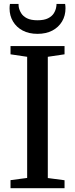

<svg xmlns="http://www.w3.org/2000/svg" viewBox="-20 -984 392 1004"><path d="M122 -53.5V-687L35 -700V-743H317.5V-700L230 -687V-53L317.5 -41.5V0H35V-42ZM176 -807Q131.5 -807 98.8 -824.2Q66 -841.5 48 -871.8Q30 -902 30 -940Q30 -946.5 30.5 -952.2Q31 -958 32 -963.5H77Q77 -960.5 77.2 -956.2Q77.5 -952 78 -947.5Q81 -931 90.8 -915Q100.5 -899 121 -888.5Q141.5 -878 176 -878Q211 -878 231.5 -888.5Q252 -899 261.8 -915Q271.5 -931 274 -947.5Q275 -952 275.2 -956.2Q275.5 -960.5 275.5 -963.5H320.5Q321.5 -958 322 -952.2Q322.5 -946.5 322.5 -940.5Q322.5 -902 304.5 -871.8Q286.5 -841.5 253.8 -824.2Q221 -807 176 -807Z"/></svg>

Font: Merriweather 48pt
Style: Regular
Weight: 400
Version: Version 2.100